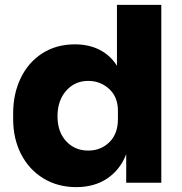

<svg xmlns="http://www.w3.org/2000/svg" viewBox="-20 -750 748 788"><path d="M34 -261V-285Q34 -365 65 -429.5Q96 -494 153.5 -531Q211 -568 287 -568Q345 -568 389 -545.5Q433 -523 460 -480V-730H642V0H498V-117Q473 -53 420 -17.5Q367 18 293 18Q217 18 158 -18Q99 -54 66.5 -117.5Q34 -181 34 -261ZM464 -261V-295Q464 -352 428 -385Q392 -418 342 -418Q287 -418 251.5 -377.5Q216 -337 216 -273Q216 -209 251.5 -170.5Q287 -132 342 -132Q394 -132 429 -166.5Q464 -201 464 -261Z"/></svg>

Font: Sora-SIA ExtraBold
Style: Regular
Weight: 800
Designer: Jonathan Barnbrook, Julián Moncada
Foundry: Barnbrook Fonts
Version: Version 2.000